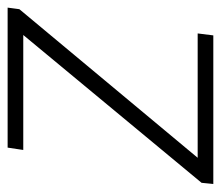

<svg xmlns="http://www.w3.org/2000/svg" viewBox="-60 -508 566 491"><g transform="rotate(-90 222.5 -263.0)"><path d="M-3 0 0 -30 378 -486H84L90 -526H448L444 -496L64 -40H382L377 0Z"/></g></svg>

Font: Plus Jakarta Sans ExtraLight
Style: Italic
Weight: 200
Italic angle: -8°
Designer: Gumpita Rahayu
Foundry: Tokotype
Version: Version 2.071; ttfautohint (v1.8.4.7-5d5b);gftools[0.9.29]